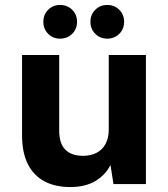

<svg xmlns="http://www.w3.org/2000/svg" viewBox="-20 -743 677 775"><path d="M264 12Q202 12 158.5 -11.5Q115 -35 92 -81.5Q69 -128 69 -196V-521H219V-216Q219 -163 244 -138.5Q269 -114 316 -114Q345 -114 368.5 -125.5Q392 -137 405.5 -161Q419 -185 419 -221V-521H569V0H438L426 -77Q405 -36 364.5 -12Q324 12 264 12ZM222 -587Q194 -587 174.5 -606.5Q155 -626 155 -655Q155 -684 174.5 -703.5Q194 -723 222 -723Q252 -723 271.5 -703.5Q291 -684 291 -655Q291 -626 271.5 -606.5Q252 -587 222 -587ZM413 -587Q384 -587 364.5 -606.5Q345 -626 345 -655Q345 -684 364.5 -703.5Q384 -723 413 -723Q442 -723 461.5 -703.5Q481 -684 481 -655Q481 -626 461.5 -606.5Q442 -587 413 -587Z"/></svg>

Font: DM Sans 10pt Black
Style: Regular
Weight: 900
Version: Version 4.004;gftools[0.9.30]